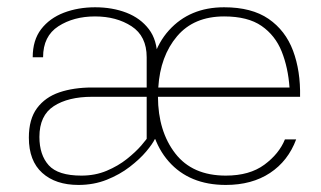

<svg xmlns="http://www.w3.org/2000/svg" viewBox="-20 -508 891 533"><path d="M387.2 -121.6H416.5V-349.1Q416.5 -396.5 393.3 -427Q370.1 -457.5 331.1 -472.7Q292 -487.8 244.1 -487.8Q196.8 -487.8 157.2 -472.7Q117.7 -457.5 94.2 -427Q70.8 -396.5 70.8 -349.1H99.6Q99.6 -407.7 142.1 -435.1Q184.6 -462.4 243.7 -462.4Q303.2 -462.4 345.2 -435.1Q387.2 -407.7 387.2 -349.1ZM60.1 -126Q60.1 -61.5 97.2 -28.1Q134.3 5.4 197.8 5.4Q240.2 5.4 276.4 -9Q312.5 -23.4 340.3 -44.9Q368.2 -66.4 386 -87.6Q403.8 -108.9 410.2 -122.6L394 -132.8Q388.2 -122.6 372.3 -104.2Q356.4 -85.9 332.3 -66.7Q308.1 -47.4 276.1 -33.9Q244.1 -20.5 206.1 -20.5Q141.1 -20.5 115.2 -49.3Q89.4 -78.1 89.4 -127.9Q89.4 -187.5 129.4 -213.4Q169.4 -239.3 235.4 -239.3H416V-265.1H235.8Q184.6 -265.1 145 -251.7Q105.5 -238.3 82.8 -207.8Q60.1 -177.2 60.1 -126ZM418.5 -239.3H813Q814.5 -311 793.5 -367.2Q772.5 -423.3 725.6 -455.6Q678.7 -487.8 602.1 -487.8Q506.8 -487.8 449 -423.8Q391.1 -359.9 391.1 -241.7Q391.1 -124.5 448.5 -59.6Q505.9 5.4 606.9 5.4Q679.2 5.4 729.5 -27.8Q779.8 -61 802.2 -121.1H771Q754.9 -81.1 713.9 -50.8Q672.9 -20.5 606.9 -20.5Q514.2 -20.5 466.6 -82Q418.9 -143.6 418.5 -239.3ZM419.4 -265.1Q424.8 -352.1 471.4 -407.2Q518.1 -462.4 602.1 -462.4Q668 -462.4 706.1 -436Q744.1 -409.7 762 -365Q779.8 -320.3 783.7 -265.1Z"/></svg>

Font: Estedad VF
Style: Regular
Weight: 100
Designer: Amin Abedi
Version: Version 7.3